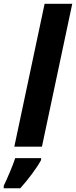

<svg xmlns="http://www.w3.org/2000/svg" viewBox="-58 -780 404 1021"><path d="M18.1 0 179.2 -759.8H326.2L165 0ZM-38.1 221.2V208Q-23.9 178.7 -5.9 136Q12.2 93.3 22.9 61H160.6V70.8Q142.6 104 112.8 144Q83 184.1 49.8 221.2Z"/></svg>

Font: Open Sans
Style: Bold Italic
Weight: 700
Italic angle: -12°
Designer: Monotype Design Team
Foundry: Monotype Imaging Inc.
Version: Version 3.003; ttfautohint (v1.8.4)